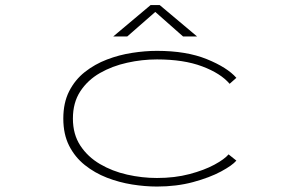

<svg xmlns="http://www.w3.org/2000/svg" viewBox="-20 -708 1140 740"><path d="M585 11Q539 11 489 3Q439 -5 392 -23.2Q345 -41.5 307 -71.8Q269 -102 246.5 -146.2Q224 -190.5 224 -251Q224 -312 246.5 -356.2Q269 -400.5 307 -430.5Q345 -460.5 392 -478.5Q439 -496.5 489 -504.2Q539 -512 585 -512Q698.5 -512 777.2 -480Q856 -448 891 -408L865 -385Q830.5 -425.5 759.2 -452.2Q688 -479 585 -479Q527.5 -479 470 -466.2Q412.5 -453.5 365.2 -426.5Q318 -399.5 289.5 -356Q261 -312.5 261 -251Q261 -190.5 289.5 -147Q318 -103.5 365.2 -75.8Q412.5 -48 470 -35Q527.5 -22 585 -22Q653.5 -22 710.2 -37Q767 -52 806.2 -73.2Q845.5 -94.5 861 -113L891 -89Q875.5 -70.5 831.8 -47Q788 -23.5 724.2 -6.2Q660.5 11 585 11ZM416.5 -567.5 560.5 -688.5H595.5L739.5 -567.5H685.5L578.5 -662L470.5 -567.5Z"/></svg>

Font: Trispace Expanded Thin
Style: Regular
Weight: 100
Width: 7
Designer: Tyler Finck
Foundry: Etcetera Type Company
Version: Version 1.210; ttfautohint (v1.8.3)